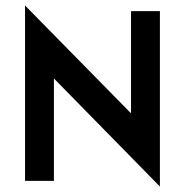

<svg xmlns="http://www.w3.org/2000/svg" viewBox="-20 -666 681 707"><path d="M568.8 20.8 178.5 -377.1V0H72.2V-645.8L462.5 -248.6V-625H568.8Z"/></svg>

Font: Afacad SemiBold
Style: Regular
Weight: 600
Designer: Kristian Moeller
Foundry: Dicotype
Version: Version 1.000